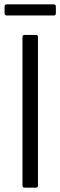

<svg xmlns="http://www.w3.org/2000/svg" viewBox="-20 -860 277 880"><path d="M83 -10V-690Q83 -700 93 -700H144Q154 -700 154 -690V-10Q154 0 144 0H93Q83 0 83 -10ZM1 -799V-830Q1 -840 11 -840H226Q236 -840 236 -830V-799Q236 -789 226 -789H11Q1 -789 1 -799Z"/></svg>

Font: Barlow Semi Condensed
Style: Regular
Weight: 400
Width: 4
Designer: Jeremy Tribby
Foundry: Tribby Type
Version: Version 1.408;December 10, 2018;FontCreator 11.5.0.2430 64-b